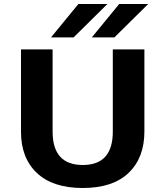

<svg xmlns="http://www.w3.org/2000/svg" viewBox="-20 -927 828 960"><path d="M85 0ZM85 -268V-680H243V-269Q243 -102 394 -102Q544 -102 544 -269V-680H702V-270Q702 -138 623 -62.5Q544 13 394 13Q244 13 164.5 -62Q85 -137 85 -268ZM372 -907H517L348 -740H235ZM576 -907H721L552 -740H439Z"/></svg>

Font: Martel Sans ExtraBold
Style: Regular
Weight: 800
Designer: Dan Reynolds and Mathieu Réguer
Foundry: Dan Reynolds and Mathieu Réguer
Version: Version 1.002; ttfautohint (v1.1) -l 5 -r 5 -G 72 -x 0 -D la